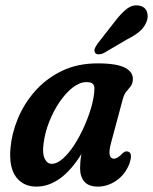

<svg xmlns="http://www.w3.org/2000/svg" viewBox="-20 -683 568 712"><path d="M392 -154Q383.5 -122 387 -108.2Q390.5 -94.5 402 -94.5Q416 -94.5 435 -115Q444 -123 451.5 -121.5Q475 -119 459.5 -75Q443.5 -35 411.2 -13Q379 9 342.5 9Q309 9 293 -9.2Q277 -27.5 277 -59Q277 -70.5 278 -83.2Q279 -96 282 -112Q207 9 114.5 9Q66 9 39.2 -27.2Q12.5 -63.5 19 -135Q23.5 -187.5 46 -242.5Q68.5 -297.5 109 -344Q149.5 -390.5 207.8 -419.2Q266 -448 342.5 -448Q414 -448 444.8 -431.2Q475.5 -414.5 472.5 -385.5Q471 -370.5 464 -362Q457 -353.5 448.8 -343.8Q440.5 -334 435.5 -316ZM141.5 -150Q136.5 -113.5 145.8 -94.5Q155 -75.5 171.5 -75.5Q191.5 -75.5 213.2 -94.8Q235 -114 255.2 -145.2Q275.5 -176.5 292 -213.5Q308.5 -250.5 318.8 -286.5Q329 -322.5 330 -351Q331 -364.5 324.8 -371.5Q318.5 -378.5 300.5 -378.5Q275.5 -378.5 249.8 -358.5Q224 -338.5 201.2 -305.2Q178.5 -272 162.5 -231.5Q146.5 -191 141.5 -150ZM403 -599.5Q426.5 -631 448.8 -649Q471 -667 497 -662Q518 -658 524.8 -639.5Q531.5 -621 522.5 -600Q513.5 -579.5 496.2 -565.2Q479 -551 449.5 -536L364.5 -486Q355 -481.5 345.8 -481.5Q336.5 -481.5 332.5 -487.5Q328 -495 331.8 -503.8Q335.5 -512.5 342.5 -522Z"/></svg>

Font: Fraunces 144pt SuperSoft SemiBold
Style: Italic
Weight: 600
Italic angle: -16°
Version: Version 1.000;[b76b70a41]